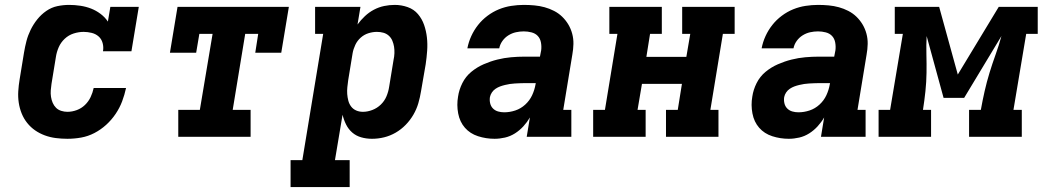

<svg xmlns="http://www.w3.org/2000/svg" viewBox="-20 -558 4252 783"><path d="M255 8Q231 8 207.5 5Q184 2 162.5 -6Q141 -14 123 -26.5Q105 -39 91 -56.5Q77 -74 68.5 -95Q60 -116 56.5 -139Q53 -162 54.5 -186Q56 -210 60 -234L78 -344Q82 -368 88 -391Q94 -414 105 -436.5Q116 -459 132 -479Q148 -499 169 -513.5Q190 -528 214 -533Q238 -538 262 -538Q285 -538 308 -534.5Q331 -531 351.5 -523Q372 -515 390 -501.5Q408 -488 420 -470L430 -530H546L516 -349H400Q403 -366 398.5 -382.5Q394 -399 382 -409.5Q370 -420 353.5 -424Q337 -428 321 -428Q301 -428 280.5 -421.5Q260 -415 244 -400Q228 -385 219.5 -365.5Q211 -346 208 -326L190 -216Q188 -203 187 -189.5Q186 -176 188 -163Q190 -150 195 -138.5Q200 -127 208.5 -118.5Q217 -110 229.5 -106Q242 -102 255 -102Q274 -102 293 -109Q312 -116 326.5 -130Q341 -144 349.5 -162Q358 -180 362 -199H494Q488 -171 478 -144.5Q468 -118 451.5 -93.5Q435 -69 413 -49Q391 -29 365 -15.5Q339 -2 311 3Q283 8 255 8Z M707 0V-110H795L847 -420H793L780 -343H673L704 -530H1158L1127 -343H1021L1033 -420H980L929 -110H1002V0Z M1165 205V95H1213L1298 -420H1265V-530H1450L1438 -458Q1451 -476 1468 -492Q1485 -508 1505 -518.5Q1525 -529 1546.5 -533.5Q1568 -538 1590 -538Q1617 -538 1642.5 -529Q1668 -520 1684.5 -500.5Q1701 -481 1709.5 -456.5Q1718 -432 1721 -405.5Q1724 -379 1722 -351Q1720 -323 1716 -296L1697 -186Q1693 -161 1686 -137Q1679 -113 1666 -90.5Q1653 -68 1634.5 -49Q1616 -30 1593.5 -17Q1571 -4 1546.5 2Q1522 8 1497 8Q1474 8 1453 2Q1432 -4 1416.5 -17.5Q1401 -31 1391.5 -50Q1382 -69 1377 -90Q1377 -90 1377 -90Q1377 -90 1377 -90L1346 95H1406V205ZM1460 -102Q1479 -102 1498.5 -109.5Q1518 -117 1533 -131.5Q1548 -146 1556 -165Q1564 -184 1567 -204L1585 -314Q1588 -327 1588.5 -341Q1589 -355 1587 -367.5Q1585 -380 1580 -392Q1575 -404 1565.5 -412.5Q1556 -421 1543.5 -424.5Q1531 -428 1517 -428Q1500 -428 1482.5 -422.5Q1465 -417 1451 -404.5Q1437 -392 1429 -375Q1421 -358 1418 -341L1400 -231Q1398 -217 1396.5 -202.5Q1395 -188 1396 -174.5Q1397 -161 1400.5 -147.5Q1404 -134 1412 -123.5Q1420 -113 1432.5 -107.5Q1445 -102 1460 -102Z M1997 8Q1962 8 1929.5 -2.5Q1897 -13 1876 -37Q1855 -61 1848.5 -95.5Q1842 -130 1848 -164Q1852 -192 1865.5 -219Q1879 -246 1902 -265Q1925 -284 1952.5 -296Q1980 -308 2008 -315Q2036 -322 2064 -324.5Q2092 -327 2119 -327H2182L2187 -353Q2189 -369 2186 -385Q2183 -401 2173 -411.5Q2163 -422 2147.5 -426Q2132 -430 2116 -430Q2100 -430 2084 -426.5Q2068 -423 2053.5 -414Q2039 -405 2029 -391Q2019 -377 2016 -361H1886Q1891 -387 1902 -411Q1913 -435 1929.5 -456Q1946 -477 1968 -493.5Q1990 -510 2014.5 -520Q2039 -530 2065 -534Q2091 -538 2116 -538Q2138 -538 2159.5 -536Q2181 -534 2201 -528.5Q2221 -523 2239.5 -513.5Q2258 -504 2272.5 -490Q2287 -476 2297.5 -458.5Q2308 -441 2313.5 -420.5Q2319 -400 2318.5 -378.5Q2318 -357 2314 -335L2277 -110H2310V0H2128L2141 -79Q2130 -60 2114.5 -43Q2099 -26 2080 -14Q2061 -2 2039.5 3Q2018 8 1997 8ZM2036 -100Q2059 -100 2081.5 -107.5Q2104 -115 2122 -131.5Q2140 -148 2150 -169.5Q2160 -191 2164 -214L2165 -219H2119Q2109 -219 2099 -218.5Q2089 -218 2079 -217.5Q2069 -217 2059.5 -215.5Q2050 -214 2039.5 -211.5Q2029 -209 2019.5 -205.5Q2010 -202 2001 -196Q1992 -190 1986 -181Q1980 -172 1978 -162Q1976 -149 1979 -136.5Q1982 -124 1990.5 -115.5Q1999 -107 2011 -103.5Q2023 -100 2036 -100Z M2399 0V-110H2447L2498 -420H2465V-530H2679V-420H2631L2616 -326H2779L2795 -420H2762V-530H2976V-420H2928L2877 -110H2910V0H2696V-110H2744L2761 -216H2598L2580 -110H2613V0Z M3197 8Q3162 8 3129.5 -2.5Q3097 -13 3076 -37Q3055 -61 3048.5 -95.5Q3042 -130 3048 -164Q3052 -192 3065.5 -219Q3079 -246 3102 -265Q3125 -284 3152.5 -296Q3180 -308 3208 -315Q3236 -322 3264 -324.5Q3292 -327 3319 -327H3382L3387 -353Q3389 -369 3386 -385Q3383 -401 3373 -411.5Q3363 -422 3347.5 -426Q3332 -430 3316 -430Q3300 -430 3284 -426.5Q3268 -423 3253.5 -414Q3239 -405 3229 -391Q3219 -377 3216 -361H3086Q3091 -387 3102 -411Q3113 -435 3129.5 -456Q3146 -477 3168 -493.5Q3190 -510 3214.5 -520Q3239 -530 3265 -534Q3291 -538 3316 -538Q3338 -538 3359.5 -536Q3381 -534 3401 -528.5Q3421 -523 3439.5 -513.5Q3458 -504 3472.5 -490Q3487 -476 3497.5 -458.5Q3508 -441 3513.5 -420.5Q3519 -400 3518.5 -378.5Q3518 -357 3514 -335L3477 -110H3510V0H3328L3341 -79Q3330 -60 3314.5 -43Q3299 -26 3280 -14Q3261 -2 3239.5 3Q3218 8 3197 8ZM3236 -100Q3259 -100 3281.5 -107.5Q3304 -115 3322 -131.5Q3340 -148 3350 -169.5Q3360 -191 3364 -214L3365 -219H3319Q3309 -219 3299 -218.5Q3289 -218 3279 -217.5Q3269 -217 3259.5 -215.5Q3250 -214 3239.5 -211.5Q3229 -209 3219.5 -205.5Q3210 -202 3201 -196Q3192 -190 3186 -181Q3180 -172 3178 -162Q3176 -149 3179 -136.5Q3182 -124 3190.5 -115.5Q3199 -107 3211 -103.5Q3223 -100 3236 -100Z M3563 0V-110H3610L3662 -420H3629V-530H3810L3886 -254L4053 -530H4212V-420H4165L4113 -110H4147V0H3932V-110H3980Q3987 -149 3995.5 -186.5Q4004 -224 4015.5 -261.5Q4027 -299 4040.5 -336.5Q4054 -374 4064 -411L3912 -159H3828L3759 -411Q3757 -373 3758 -336Q3759 -299 3758.5 -261.5Q3758 -224 3754 -186Q3750 -148 3744 -110H3777V0Z"/></svg>

Font: Iosevka Slab XBdExObl
Style: Regular
Weight: 800
Width: 7
Italic angle: -9°
Monospace: yes
Designer: Belleve Invis
Foundry: Belleve Invis
Version: Version 11.1.0; ttfautohint (v1.8.3)